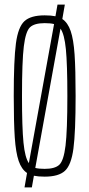

<svg xmlns="http://www.w3.org/2000/svg" viewBox="-20 -763 390 838"><path d="M310 -344Q310 -186 300.5 -114.5Q291 -43 263.5 -17.5Q236 8 175 8Q147 8 128 4L119 55H87L98 -8Q74 -24 61.5 -60.5Q49 -97 44.5 -162.5Q40 -228 40 -344Q40 -502 49.5 -573.5Q59 -645 86.5 -670.5Q114 -696 175 -696Q203 -696 222 -692L231 -743H263L252 -680Q276 -664 288.5 -627.5Q301 -591 305.5 -525.5Q310 -460 310 -344ZM106 -51 216 -658Q200 -662 175 -662Q130 -662 111 -644Q92 -626 84 -561Q76 -496 76 -344Q76 -206 82.5 -140.5Q89 -75 106 -51ZM274 -344Q274 -483 267.5 -548.5Q261 -614 244 -638L134 -30Q150 -26 175 -26Q220 -26 239 -44Q258 -62 266 -127Q274 -192 274 -344Z"/></svg>

Font: Saira Ultra Condensed Thin
Style: Regular
Weight: 100
Width: 1
Designer: Hector Gatti with collaboration of the Omnibus-Type team
Foundry: Omnibus-Type
Version: Version 1.001; ttfautohint (v1.8)